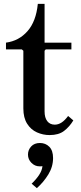

<svg xmlns="http://www.w3.org/2000/svg" viewBox="-20 -690 422 995"><path d="M333 -89 360 -66Q340 -33 312 -11.5Q284 10 237 10Q203 10 171.5 -4Q140 -18 120.5 -49Q101 -80 101 -128V-427L93 -434H11V-469Q78 -478 122.5 -528.5Q167 -579 176 -670H211V-469H350V-434H217L211 -427V-113Q211 -80 225 -62Q239 -44 264 -44Q282 -44 299 -55Q316 -66 333 -89ZM187 51Q216 51 235.5 70.5Q255 90 255 129Q255 174 230.5 214Q206 254 171 285L144 262Q168 239 183 216Q198 193 200 171Q196 172 192.5 172Q189 172 185 172Q161 172 143 154Q125 136 125 111Q125 87 141.5 69Q158 51 187 51Z"/></svg>

Font: Brygada 1918 SemiBold
Style: Regular
Weight: 600
Designer: Mateusz Machalski | Borys Kosmynka | Przemek Hoffer
Foundry: NIEPODLEGLA 2018
Version: Version 3.006